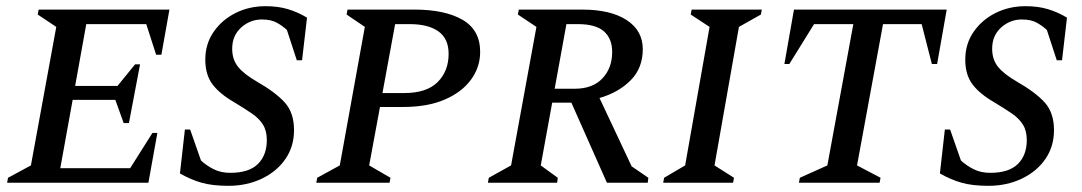

<svg xmlns="http://www.w3.org/2000/svg" viewBox="-20 -591 3498 621"><path d="M3 0 6 -16 80 -56 162 -504 102 -544 105 -560H528L502 -414H485L453 -513H259L223 -313H360L417 -383H433L397 -193H380L353 -268H215L175 -47H401L473 -161H489L460 0Z M719 10Q667 10 632 0Q597 -10 562 -30L578 -172H595L630 -72Q647 -56 670.5 -44Q694 -32 725 -32Q785 -32 814 -60.5Q843 -89 843 -138Q843 -168 830.5 -188Q818 -208 794.5 -224Q771 -240 738 -260Q691 -287 667.5 -318Q644 -349 644 -398Q644 -449 671 -488Q698 -527 742 -549Q786 -571 839 -571Q879 -571 911 -561.5Q943 -552 973 -534L957 -396H940L908 -494Q893 -508 874.5 -518Q856 -528 827 -528Q789 -528 760 -502Q731 -476 731 -433Q731 -399 749.5 -375.5Q768 -352 811 -327Q872 -292 901.5 -259Q931 -226 931 -170Q931 -117 903 -76.5Q875 -36 826.5 -13Q778 10 719 10Z M1003 0 1006 -16 1079 -56 1160 -504 1101 -544 1104 -560H1320Q1419 -560 1476 -527Q1533 -494 1533 -423Q1533 -374 1503.5 -333.5Q1474 -293 1418.5 -269Q1363 -245 1284 -245H1209L1174 -56L1243 -16L1240 0ZM1258 -513 1217 -290H1287Q1360 -290 1395.5 -325.5Q1431 -361 1431 -417Q1431 -466 1398 -489.5Q1365 -513 1305 -513Z M1558 0 1561 -16 1633 -56 1715 -504 1655 -544 1658 -560H1863Q1955 -560 2007 -526Q2059 -492 2059 -432Q2059 -371 2020 -331.5Q1981 -292 1919 -274L2023 -53L2077 -16L2075 0H1943L1828 -259H1766L1729 -56L1784 -16L1782 0ZM1849 -513H1812L1774 -304H1839Q1897 -304 1928.5 -337.5Q1960 -371 1960 -423Q1960 -466 1933.5 -489.5Q1907 -513 1849 -513Z M2125 0 2128 -16 2196 -56 2275 -504 2214 -544 2217 -560H2444L2441 -544L2370 -504L2291 -56L2354 -16L2351 0Z M2564 0 2567 -16 2656 -56 2740 -513H2613L2533 -384H2517L2548 -560H3042L3011 -384H2994L2961 -513H2836L2752 -56L2828 -16L2825 0Z M3177 10Q3125 10 3090 0Q3055 -10 3020 -30L3036 -172H3053L3088 -72Q3105 -56 3128.5 -44Q3152 -32 3183 -32Q3243 -32 3272 -60.5Q3301 -89 3301 -138Q3301 -168 3288.5 -188Q3276 -208 3252.5 -224Q3229 -240 3196 -260Q3149 -287 3125.5 -318Q3102 -349 3102 -398Q3102 -449 3129 -488Q3156 -527 3200 -549Q3244 -571 3297 -571Q3337 -571 3369 -561.5Q3401 -552 3431 -534L3415 -396H3398L3366 -494Q3351 -508 3332.5 -518Q3314 -528 3285 -528Q3247 -528 3218 -502Q3189 -476 3189 -433Q3189 -399 3207.5 -375.5Q3226 -352 3269 -327Q3330 -292 3359.5 -259Q3389 -226 3389 -170Q3389 -117 3361 -76.5Q3333 -36 3284.5 -13Q3236 10 3177 10Z"/></svg>

Font: Spectral SC Medium
Style: Italic
Weight: 500
Italic angle: -10°
Designer: Jean-Baptiste Levee
Foundry: Production Type
Version: Version 2.001